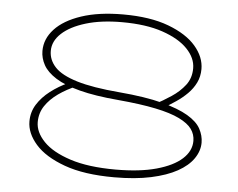

<svg xmlns="http://www.w3.org/2000/svg" viewBox="-48 -691 944 762"><g transform="rotate(5 423.5 -310.5)"><path d="M433 13Q313 13 234.5 -15.5Q156 -44 117.5 -88Q79 -132 79 -179Q79 -216 98 -246.5Q117 -277 149.5 -302Q182 -327 222 -345L256 -335Q215 -318 182.5 -295Q150 -272 131 -243.5Q112 -215 112 -179Q112 -139 147.5 -102Q183 -65 255 -41.5Q327 -18 436 -18Q532 -18 598.5 -36.5Q665 -55 699.5 -86.5Q734 -118 734 -158Q734 -184 719 -205Q704 -226 668.5 -243.5Q633 -261 572.5 -273.5Q512 -286 422 -294Q329 -302 268 -318Q207 -334 171.5 -356.5Q136 -379 121 -406Q106 -433 106 -462Q106 -510 142 -549Q178 -588 247 -611Q316 -634 413 -634Q521 -634 594 -606.5Q667 -579 704 -536Q741 -493 741 -445Q741 -415 729 -390.5Q717 -366 697 -346Q677 -326 652.5 -309.5Q628 -293 604 -279L566 -289Q600 -307 632.5 -328.5Q665 -350 686.5 -378Q708 -406 708 -445Q708 -486 673.5 -522Q639 -558 573 -580.5Q507 -603 411 -603Q328 -603 267 -584.5Q206 -566 172.5 -535Q139 -504 139 -465Q139 -429 165.5 -400.5Q192 -372 254.5 -353Q317 -334 424 -325Q529 -316 595.5 -298.5Q662 -281 700 -258.5Q738 -236 752.5 -209Q767 -182 767 -154Q767 -121 746 -90.5Q725 -60 683.5 -37Q642 -14 579.5 -0.5Q517 13 433 13Z"/></g></svg>

Font: BioRhyme SemiExpanded ExtraLight
Style: Regular
Weight: 250
Width: 6
Designer: Aoife Mooney
Foundry: Aoife Mooney Type
Version: Version 1.600;gftools[0.9.33]